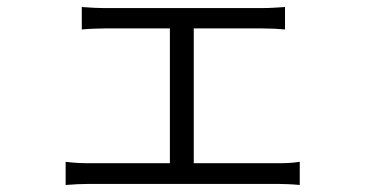

<svg xmlns="http://www.w3.org/2000/svg" viewBox="-20 -528 1040 547"><path d="M834 -67C814 -64 797 -63 774 -63H532V-447H728C751 -447 772 -446 792 -444V-508C773 -507 753 -505 728 -505H277C262 -505 237 -506 213 -508V-444C233 -446 262 -447 277 -447H464V-63H233C213 -63 190 -64 167 -67V-1C191 -3 213 -4 233 -4H774C789 -4 814 -3 834 -1V-67Z"/></svg>

Font: Glow Sans SC Normal
Style: Regular
Weight: 400
Designer: Ryoko NISHIZUKA (kana, bopomofo & ideographs); Paul D. Hunt (Latin, Greek & Cyrillic); Sandoll Communications, Soo-young
Version: Version 0.93